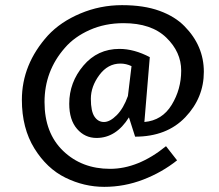

<svg xmlns="http://www.w3.org/2000/svg" viewBox="-20 -658 849 746"><path d="M460 -568Q388 -568 328.5 -541.5Q269 -515 232 -472Q153 -382 153 -261.5Q153 -141 225.5 -71.5Q298 -2 407.5 -2Q517 -2 625 -90L668 -35Q609 12 536 40Q463 68 385 68Q307 68 234.5 32.5Q162 -3 113.5 -81.5Q65 -160 65 -270Q65 -408 166 -520Q215 -573 292 -605.5Q369 -638 454 -638Q539 -638 599.5 -616Q660 -594 697 -556Q772 -480 772 -379Q772 -278 700 -202.5Q628 -127 505 -127L481 -202Q431 -122 355 -122Q310 -122 279.5 -157Q249 -192 249 -255Q249 -338 304 -403Q359 -468 444 -468Q501 -468 562 -436L541 -184Q610 -190 647 -250.5Q684 -311 684 -383.5Q684 -456 626 -512Q568 -568 460 -568ZM448 -411Q399 -411 366 -366.5Q333 -322 333 -274Q333 -226 347 -205Q361 -184 384 -184Q407 -184 433.5 -210.5Q460 -237 477 -285L491 -401Q470 -411 448 -411Z"/></svg>

Font: Average Sans
Style: Regular
Weight: 400
Designer: Eduardo Rodriguez Tunni
Foundry: Eduardo Rodriguez Tunni
Version: Version 1.002